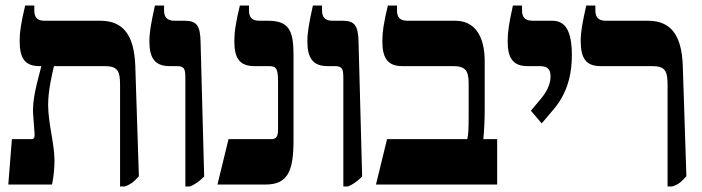

<svg xmlns="http://www.w3.org/2000/svg" viewBox="-20 -667 2537 694"><path d="M482 -30 469 -429C465 -538 427 -592 343 -592H141C115 -592 104 -604 104 -629V-647H71C56 -584 51 -552 51 -519C51 -455 71 -428 123 -428H129V-426C116 -374 95 -307 100 -251L105 -184C106 -170 103 -164 93 -164H23L10 0H168C174 -27 177 -62 177 -86C177 -147 154 -222 154 -288C154 -340 168 -398 175 -428H358C406 -428 414 -410 414 -359V7H431C454 -1 465 -11 482 -30Z M650 7H667C683 0 698 -9 718 -29L705 -515C704 -576 690 -592 647 -592H611C585 -592 573 -604 573 -629V-647H540C526 -583 520 -551 520 -517C520 -456 541 -428 593 -428H618C647 -428 650 -418 650 -383Z M766 0H940C1022 0 1041 -51 1041 -162V-464C1041 -551 1029 -592 949 -592H918C891 -592 880 -604 880 -629V-647H847C832 -584 827 -552 827 -517C827 -455 848 -428 899 -428H953C981 -428 985 -415 985 -369V-200C985 -173 979 -164 959 -164H806Z M1221 7H1238C1254 0 1269 -9 1289 -29L1276 -515C1275 -576 1261 -592 1218 -592H1182C1156 -592 1144 -604 1144 -629V-647H1111C1097 -583 1091 -551 1091 -517C1091 -456 1112 -428 1164 -428H1189C1218 -428 1221 -418 1221 -383Z M1339 0H1777V-164H1727C1730 -192 1732 -236 1732 -268V-446C1732 -539 1694 -592 1626 -592H1453C1426 -592 1415 -604 1415 -629V-647H1382C1367 -585 1362 -551 1362 -518C1362 -455 1383 -428 1434 -428H1617C1661 -428 1674 -413 1674 -366V-251C1674 -200 1673 -182 1669 -164H1379Z M1938 -221 1983 -274C2039 -341 2047 -417 2047 -468C2047 -554 2024 -592 1977 -592H1906C1880 -592 1867 -603 1867 -628V-647H1834C1820 -584 1815 -552 1815 -517C1815 -455 1836 -428 1887 -428H1931C1958 -428 1970 -417 1970 -392C1970 -373 1965 -346 1936 -311L1899 -267Z M2393 7H2410C2434 -1 2443 -10 2461 -30L2448 -429C2444 -539 2406 -592 2322 -592H2170C2144 -592 2132 -604 2132 -629V-647H2099C2085 -584 2079 -552 2079 -519C2079 -455 2099 -428 2151 -428H2337C2385 -428 2393 -410 2393 -359Z"/></svg>

Font: Noto Serif Hebrew Condensed Extra
Style: Regular
Weight: 800
Width: 3
Designer: Monotype Design Team
Foundry: Monotype Imaging Inc.
Version: Version 1.901